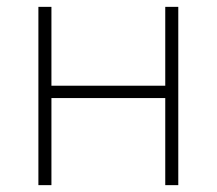

<svg xmlns="http://www.w3.org/2000/svg" viewBox="-20 -540 632 560"><path d="M92 0H130V-254H462V0H500V-520H462V-290H130V-520H92Z"/></svg>

Font: Fixel Text ExtraLight
Style: Regular
Weight: 200
Width: 4
Designer: AlfaBravo + MacPaw
Foundry: Kyrylo Tkachov, Marchela Mozhyna, Serhii Makarenko, Maria Weinstein, Zakhar Kryvoshyya
Version: Version 1.211